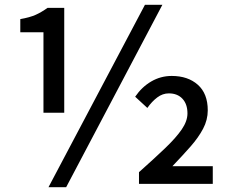

<svg xmlns="http://www.w3.org/2000/svg" viewBox="-20 -770 962 804"><path d="M162 -298V-635H65V-690Q105 -697 129.5 -708Q154 -719 179 -737H249V-298ZM183 14 587 -750H660L257 14ZM562 0V-49Q626 -106 671.5 -149.5Q717 -193 741 -228Q765 -263 765 -295Q765 -334 744 -356.5Q723 -379 687 -379Q661 -379 638.5 -362Q616 -345 597 -318L546 -365Q574 -406 613.5 -429Q653 -452 699 -452Q767 -452 808.5 -415Q850 -378 850 -308Q850 -268 830.5 -231Q811 -194 777.5 -156Q744 -118 702 -74H871V0Z"/></svg>

Font: Noto Sans KR Thin Medium
Style: Regular
Weight: 500
Version: Version 2.004-H2;hotconv 1.0.118;makeotfexe 2.5.65603